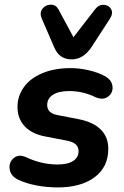

<svg xmlns="http://www.w3.org/2000/svg" viewBox="-20 -792 531 822"><path d="M58.8 -22.3Q25.7 -37.7 21.4 -67.6Q17.1 -97.5 39.1 -115.5Q61 -133.6 93.5 -118.2Q157.9 -87.8 226.6 -87.8Q270.5 -87.8 293.5 -103.1Q316.4 -118.3 316.4 -144.9Q316.4 -162.8 303.9 -174.1Q291.3 -185.3 266 -189.9L175 -207.5Q117.1 -218.1 86 -251.1Q54.9 -284.1 54.9 -334.1Q54.9 -380 81.5 -417.9Q108.1 -455.8 160 -478.1Q211.8 -500.4 283.1 -500.4Q319.2 -500.4 358.6 -491.5Q398 -482.5 427.2 -467.1Q458.7 -450.3 461.6 -422.2Q464.5 -394 442.1 -377.9Q419.6 -361.9 387.2 -376.7Q334.2 -402.2 276 -402.2Q230.7 -402.2 206.4 -386.1Q182 -370.1 182 -342.4Q182 -325.8 192.3 -314.9Q202.6 -303.9 225.3 -299.5L316.3 -281.9Q378.9 -269.6 411.3 -237.4Q443.6 -205.3 443.6 -155.1Q443.6 -76.6 384.9 -33.1Q326.3 10.4 227 10.4Q180.4 10.4 136 1.9Q91.6 -6.6 58.8 -22.3ZM212.3 -589.1 158.5 -713.1Q148.5 -737.4 161.8 -754.6Q175.2 -771.8 197.4 -772Q219.7 -772.3 231.1 -750.4L294.5 -632.6L387.4 -752.6Q403 -772.5 424.7 -771.3Q446.3 -770 455.8 -752.7Q465.3 -735.4 450.9 -712.3L372.2 -591.1Q355.4 -565.4 334.1 -551.6Q312.7 -537.8 287 -537.8Q233.7 -537.8 212.3 -589.1Z"/></svg>

Font: SN Pro Thin
Style: Italic
Weight: 200
Italic angle: -9°
Designer: Tobias Whetton
Foundry: Supernotes
Version: Version 1.003;Glyphs 3.3 (3324)